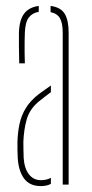

<svg xmlns="http://www.w3.org/2000/svg" viewBox="-20 -624 310 649"><path d="M40 -90Q39.5 -105 39 -118Q38.5 -131 39 -145Q40 -177 46 -205.2Q52 -233.5 67 -258.2Q82 -283 110 -305Q120 -312 130.5 -319.8Q141 -327.5 152 -335V-312.5Q143 -306 132.8 -298Q122.5 -290 110 -280Q79.5 -254 70 -219.5Q60.5 -185 59 -145Q59 -137 59.2 -121.5Q59.5 -106 60 -90Q62.5 -54 78 -34.5Q93.5 -15 118 -15Q138 -15 152 -23V-2.5Q138.5 5 118 5Q80 5 61.2 -20.8Q42.5 -46.5 40 -90ZM45 -410Q44.5 -437 44 -464.8Q43.5 -492.5 44 -514Q45.5 -557 61.8 -578.2Q78 -599.5 111 -604V-584Q89.5 -580.5 77.5 -565Q65.5 -549.5 64 -514Q63.5 -499.5 63.2 -482.2Q63 -465 63.2 -446.5Q63.5 -428 64 -410ZM192 0V-514Q192 -545.5 182.8 -562Q173.5 -578.5 151 -583V-604Q185 -599.5 198.5 -577.8Q212 -556 212 -514V0Z"/></svg>

Font: Big Shoulders Stencil Display SC Thin
Style: Regular
Weight: 100
Designer: Patric King
Foundry: XO Type Co
Version: Version 2.001